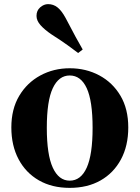

<svg xmlns="http://www.w3.org/2000/svg" viewBox="-20 -894 677 931"><path d="M318 17Q232 17 168.5 -19.5Q105 -56 70 -122Q35 -188 35 -276Q35 -365 73 -429Q111 -493 175.5 -528Q240 -563 318 -563Q397 -563 461.5 -528.5Q526 -494 564 -430Q602 -366 602 -276Q602 -187 566.5 -121Q531 -55 467.5 -19Q404 17 318 17ZM318 -18Q372 -18 400.5 -81Q429 -144 429 -274Q429 -405 400.5 -466.5Q372 -528 318 -528Q265 -528 236 -466.5Q207 -405 207 -274Q207 -144 236 -81Q265 -18 318 -18ZM381 -654 359 -637Q335 -655 307.5 -675Q280 -695 230 -727Q196 -750 176.5 -772Q157 -794 157 -817Q157 -843 175 -858.5Q193 -874 213 -874Q239 -874 259 -858Q279 -842 298 -807Q328 -749 346.5 -715.5Q365 -682 381 -654Z"/></svg>

Font: Early Summer Mincho Heavy
Style: Regular
Weight: 900
Designer: GuiWonder
Version: Version 1.002